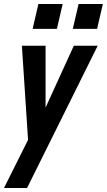

<svg xmlns="http://www.w3.org/2000/svg" viewBox="-35 -740 537 965"><path d="M-15 205 106 -37 75 -510H194V-199L336 -510H456L101 205ZM331 -595 360 -720H482L453 -595ZM129 -595 158 -720H280L251 -595Z"/></svg>

Font: Instrument Sans Condensed SemiBold Italic
Style: Regular
Weight: 600
Width: 3
Italic angle: -13°
Designer: Rodrigo Fuenzalida
Foundry: fragTYPE
Version: Version 1.000; ttfautohint (v1.8.4.7-5d5b);gftools[0.9.28]